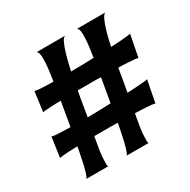

<svg xmlns="http://www.w3.org/2000/svg" viewBox="-161 -873 1017 1026"><g transform="rotate(-30 348.0 -360.0)"><path d="M530.3 -429.7Q524.4 -394.5 518.6 -359.4Q512.7 -324.2 505.9 -289.1Q513.7 -289.1 532.2 -290Q550.8 -291 570.8 -292.5Q590.8 -293.9 608.9 -295.4Q627 -296.9 632.8 -299.8L606.4 -164.1Q602.5 -167 585.4 -168.5Q568.4 -169.9 547.9 -171.4Q527.3 -172.9 509.3 -173.3Q491.2 -173.8 485.4 -173.8Q478.5 -136.7 472.2 -98.1Q465.8 -59.6 465.8 -22.5Q465.8 -17.6 465.8 -10.7Q465.8 -3.9 469.7 0H334Q340.8 -5.9 348.1 -30.3Q355.5 -54.7 362.3 -84Q369.1 -113.3 374 -139.6Q378.9 -166 380.9 -175.8Q359.4 -176.8 338.9 -176.8Q318.4 -176.8 296.9 -176.8H236.3Q229.5 -139.6 223.1 -100.1Q216.8 -60.5 216.8 -22.5Q216.8 -17.6 216.8 -10.7Q216.8 -3.9 220.7 0H85Q91.8 -5.9 99.1 -30.3Q106.4 -54.7 112.8 -83.5Q119.1 -112.3 124 -138.7Q128.9 -165 130.9 -174.8Q123 -174.8 107.4 -174.3Q91.8 -173.8 74.7 -172.9Q57.6 -171.9 42 -170.4Q26.4 -168.9 19.5 -167L37.1 -290Q43 -287.1 59.1 -285.6Q75.2 -284.2 92.8 -283.7Q110.4 -283.2 126.5 -282.7Q142.6 -282.2 150.4 -282.2L175.8 -430.7Q168 -430.7 151.9 -430.2Q135.7 -429.7 118.7 -428.7Q101.6 -427.7 85.9 -426.8Q70.3 -425.8 63.5 -423.8L80.1 -545.9Q85.9 -543 102.1 -541.5Q118.2 -540 135.7 -539.6Q153.3 -539.1 169.4 -538.6Q185.5 -538.1 193.4 -538.1Q198.2 -571.3 202.6 -604.5Q207 -637.7 207 -671.9Q207 -675.8 207 -683.1Q207 -690.4 205.6 -698.2Q204.1 -706.1 201.2 -711.9Q198.2 -717.8 192.4 -719.7H372.1Q359.4 -719.7 347.7 -694.8Q335.9 -669.9 326.7 -638.2Q317.4 -606.4 310.5 -577.1Q303.7 -547.9 301.8 -538.1Q372.1 -538.1 442.4 -541Q447.3 -573.2 451.7 -606Q456.1 -638.7 456.1 -671.9Q456.1 -675.8 456.1 -683.1Q456.1 -690.4 454.6 -698.2Q453.1 -706.1 450.2 -711.9Q447.3 -717.8 441.4 -719.7H621.1Q608.4 -719.7 597.2 -695.8Q585.9 -671.9 576.7 -641.6Q567.4 -611.3 561 -583Q554.7 -554.7 552.7 -544.9Q559.6 -544.9 577.6 -545.9Q595.7 -546.9 615.7 -548.3Q635.7 -549.8 652.8 -551.8Q669.9 -553.7 675.8 -555.7L649.4 -419.9Q645.5 -422.9 628.4 -424.3Q611.3 -425.8 591.3 -427.2Q571.3 -428.7 553.7 -429.2Q536.1 -429.7 530.3 -429.7ZM255.9 -281.2Q292 -282.2 327.6 -282.7Q363.3 -283.2 399.4 -285.2L424.8 -431.6Q411.1 -432.6 397.9 -432.6Q384.8 -432.6 371.1 -432.6H282.2Q274.4 -394.5 268.6 -356.9Q262.7 -319.3 255.9 -281.2Z"/></g></svg>

Font: Cherry Cream Soda
Style: Regular
Weight: 400
Designer: Font Diner, Inc
Foundry: Font Diner, Inc
Version: Version 1.001